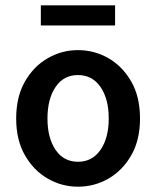

<svg xmlns="http://www.w3.org/2000/svg" viewBox="-20 -692 589 724"><path d="M274 12Q213 12 160 -18.5Q107 -49 74 -106.5Q41 -164 41 -245Q41 -327 74 -384.5Q107 -442 160 -472.5Q213 -503 274 -503Q336 -503 389 -472.5Q442 -442 475 -384.5Q508 -327 508 -245Q508 -164 475 -106.5Q442 -49 389 -18.5Q336 12 274 12ZM274 -82Q328 -82 359 -127Q390 -172 390 -245Q390 -319 359 -364Q328 -409 274 -409Q220 -409 189.5 -364Q159 -319 159 -245Q159 -172 189.5 -127Q220 -82 274 -82ZM134 -596V-672H414V-596Z"/></svg>

Font: Source Sans Pro SemiBold
Style: Regular
Weight: 600
Designer: Paul D. Hunt
Foundry: Adobe Systems Incorporated
Version: Version 2.045;hotconv 1.0.109;makeotfexe 2.5.65596